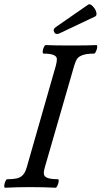

<svg xmlns="http://www.w3.org/2000/svg" viewBox="-26 -880 478 903"><path d="M253.9 -723.1Q236.8 -714.8 229 -728.5Q221.2 -742.2 236.8 -752.9L388.2 -857.9Q396.5 -864.3 409.4 -851.3Q422.4 -838.4 426.5 -823.7Q430.7 -809.1 422.9 -803.2ZM-2.9 2.9Q-6.8 1.5 -6.1 -7.3Q-5.4 -16.1 -1 -26.6Q3.4 -37.1 7.8 -37.1Q33.2 -37.1 49.6 -40.3Q65.9 -43.5 75.7 -51.5Q85.4 -59.6 90.3 -68.8Q95.2 -78.1 100.1 -94.2L236.8 -571.8Q241.7 -589.8 241.5 -602.3Q241.2 -614.7 226.3 -621.3Q211.4 -627.9 178.2 -627.9Q174.3 -629.4 174.8 -638.2Q175.3 -647 179.9 -657.5Q184.6 -668 189 -668Q229 -666 308.1 -666Q388.2 -666 428.2 -668Q432.1 -666.5 431.2 -657.7Q430.2 -648.9 425.5 -638.4Q420.9 -627.9 417 -627.9Q382.8 -627.9 363.8 -621.3Q344.7 -614.7 337.2 -604Q329.6 -593.3 323.2 -571.8L185.1 -94.2Q179.2 -75.2 180.2 -62.5Q181.2 -49.8 196.8 -43.5Q212.4 -37.1 247.1 -37.1Q251 -35.6 250 -26.9Q249 -18.1 244.4 -7.6Q239.7 2.9 235.8 2.9Q175.8 0 117.2 0Q57.1 0 -2.9 2.9Z"/></svg>

Font: Junicode SmCond Medium
Style: Italic
Weight: 500
Width: 4
Italic angle: -11°
Designer: Peter S. Baker
Version: Version 2.206